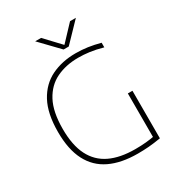

<svg xmlns="http://www.w3.org/2000/svg" viewBox="-218 -1083 1135 1226"><g transform="rotate(-30 350.0 -469.5)"><path d="M437.5 5Q316 5 232.8 -35Q149.5 -75 106.8 -157.8Q64 -240.5 64 -369Q64 -505 109.2 -588.8Q154.5 -672.5 233.2 -710.8Q312 -749 412 -749Q457.5 -749 500.5 -742.8Q543.5 -736.5 590.5 -724V-690Q536.5 -705 494 -710.5Q451.5 -716 412.5 -716Q322 -716 251.5 -682.2Q181 -648.5 140.5 -572.8Q100 -497 100 -370.5Q100 -251 138.2 -175.5Q176.5 -100 251.5 -64Q326.5 -28 437.5 -28Q482 -28 517.8 -31.5Q553.5 -35 584.5 -41L573.5 -24V-360H607.5V-9.5Q556.5 -1 518 2Q479.5 5 437.5 5ZM358.5 -808 227.5 -944H271L385.5 -822.5H370L484.5 -944H527.5L396.5 -808Z"/></g></svg>

Font: Encode Sans SC SemiExpanded Thin
Style: Regular
Weight: 250
Width: 6
Designer: Multiple Designers
Foundry: Impallari Type
Version: Version 3.002